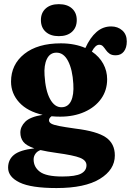

<svg xmlns="http://www.w3.org/2000/svg" viewBox="-20 -686 646 948"><path d="M352.5 -51Q459 -38 503 -7.5Q547 23 547 81.5Q547 152 473.2 197.2Q399.5 242.5 259 242.5Q133.5 242.5 76.8 215Q20 187.5 20 142Q20 102 49.5 78.2Q79 54.5 149.5 46.5Q109.5 33 95 14Q80.5 -5 80.5 -31.5Q80.5 -60.5 104.5 -84.8Q128.5 -109 190.5 -119Q115.5 -136 75 -180.2Q34.5 -224.5 34.5 -283Q34.5 -367.5 100.2 -419.8Q166 -472 280.5 -472Q315.5 -472 346 -466Q376.5 -460 401.5 -449Q425 -500.5 456.5 -528Q488 -555.5 529 -555.5Q561.5 -555.5 583.8 -535.8Q606 -516 606 -481.5Q606 -450 591.5 -431.5Q577 -413 551 -413Q532 -413 521 -420.8Q510 -428.5 503 -438.8Q496 -449 488.8 -457Q481.5 -465 470 -465Q451 -465 433.5 -431.5Q470.5 -406.5 489.8 -371Q509 -335.5 509 -295Q509 -240 479.5 -198.5Q450 -157 397.5 -133.5Q345 -110 277 -110Q255 -110 234.5 -112Q222 -103 222 -92Q222 -82.5 232.5 -76Q243 -69.5 271 -64Q299 -58.5 352.5 -51ZM257.5 -426Q226.5 -425.5 211.5 -394.8Q196.5 -364 200 -314Q204.5 -238.5 227.2 -197Q250 -155.5 284.5 -156.5Q316 -157 330.8 -187.2Q345.5 -217.5 342 -272Q338 -342.5 316 -384.8Q294 -427 257.5 -426ZM146 101Q146 139 177.2 162.2Q208.5 185.5 287 185.5Q353.5 185.5 380.2 171.2Q407 157 407 130Q407 106 375.5 93.2Q344 80.5 259 69Q212 62.5 180 55Q164 60.5 155 73.2Q146 86 146 101ZM270.5 -507.5Q229.5 -507.5 205.8 -528.8Q182 -550 182 -587Q182 -623 205.8 -644.2Q229.5 -665.5 270.5 -665.5Q312 -665.5 335.5 -644.2Q359 -623 359 -587Q359 -550.5 335.5 -529Q312 -507.5 270.5 -507.5Z"/></svg>

Font: Fraunces 72pt S050
Style: Bold
Weight: 700
Version: Version 1.000; ttfautohint (v1.8.3)